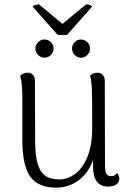

<svg xmlns="http://www.w3.org/2000/svg" viewBox="-20 -852 600 885"><path d="M530 -29Q530 -12 516.5 -2Q503 8 479 8Q409 8 409 -84V-115Q388 -55 342.5 -21Q297 13 239 13Q158 13 121 -36Q84 -85 83 -201V-404Q83 -469 73 -503Q89 -517 107 -517Q122 -517 131.5 -507.5Q141 -498 141 -482L142 -207Q142 -138 153 -99Q164 -60 188 -42.5Q212 -25 254 -25Q290 -25 324.5 -49Q359 -73 382 -126.5Q405 -180 405 -264Q405 -402 403.5 -441Q402 -480 395 -503Q409 -517 429 -517Q444 -517 453.5 -507Q463 -497 463 -480L464 -90Q464 -62 470.5 -51Q477 -40 493 -40Q511 -40 519 -56Q530 -42 530 -29ZM143 -628Q143 -645 155.5 -657.5Q168 -670 185 -670Q202 -670 214.5 -657.5Q227 -645 227 -628Q227 -611 214.5 -598.5Q202 -586 185 -586Q168 -586 155.5 -599Q143 -612 143 -628ZM312 -628Q312 -645 324 -657.5Q336 -670 353 -670Q370 -670 382.5 -657.5Q395 -645 395 -628Q395 -611 382.5 -598.5Q370 -586 353 -586Q337 -586 324.5 -598.5Q312 -611 312 -628ZM268 -742 377 -832Q383 -832 392.5 -829Q402 -826 405 -822L290 -692Q280 -690 270 -690Q259 -690 245 -692L130 -822Q131 -825 141.5 -828.5Q152 -832 159 -832Z"/></svg>

Font: Arima Madurai Light
Style: Regular
Weight: 300
Designer: Joana Correia and Natanael Gama
Foundry: NDISCOVER
Version: Version 1.019